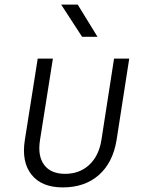

<svg xmlns="http://www.w3.org/2000/svg" viewBox="-20 -805 640 835"><path d="M253 10Q161 10 117 -45.5Q73 -101 88 -196L144 -550H210L154 -196Q143 -127 172 -88Q201 -49 263 -49Q326 -49 368 -88Q410 -127 421 -196L476 -550H542L487 -196Q471 -98 410 -44Q349 10 253 10ZM337 -645 246 -785H318L404 -645Z"/></svg>

Font: JetBrains Mono NL ExtraLight
Style: Italic
Weight: 200
Italic angle: -9°
Monospace: yes
Designer: Philipp Nurullin, Konstantin Bulenkov
Foundry: JetBrains
Version: Version 2.305; ttfautohint (v1.8.4.7-5d5b)